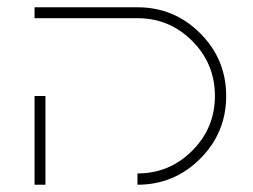

<svg xmlns="http://www.w3.org/2000/svg" viewBox="-20 -752 696 528"><path d="M75 -732H358Q459 -732 530.5 -660.5Q602 -589 602 -488Q602 -387 530.5 -315.5Q459 -244 358 -244V-275Q446 -275 508.5 -337.5Q571 -400 571 -488Q571 -577 508.5 -639.5Q446 -702 358 -702H75ZM75 -488H105V-244H75Z"/></svg>

Font: Neo
Style: Regular
Weight: 400
Version: Version 1.1